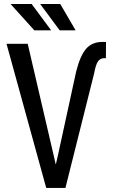

<svg xmlns="http://www.w3.org/2000/svg" viewBox="-20 -927 564 947"><path d="M244.1 -163.1 254.4 -118.2H255.9L266.1 -162.6L356 -575.7Q376 -653.8 405.3 -687Q434.6 -720.2 485.4 -720.2L502.9 -719.7L502.4 -640.1H494.1Q474.6 -640.1 463.4 -624.3Q452.1 -608.4 444.3 -564.9L302.7 0H208L12.2 -710.9H116.7ZM232.4 -777.3H149.4L32.2 -907.2H136.2ZM353 -777.3H274.4L178.2 -907.2H277.3Z"/></svg>

Font: Franco
Style: Regular
Weight: 400
Designer: Google
Version: Version 1.200311; 2013